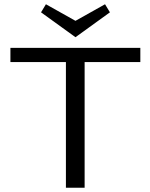

<svg xmlns="http://www.w3.org/2000/svg" viewBox="-20 -883 706 903"><path d="M497 -825 335 -708 173 -825 196 -863 335 -785 474 -863ZM640 -658V-591H378V0H290V-591H29V-658Z"/></svg>

Font: EauTestText Medium
Style: Regular
Weight: 500
Designer: Christian Thalmann (Catharsis Fonts)
Version: Version 0.001;PS 000.001;hotconv 1.0.88;makeotf.lib2.5.64775